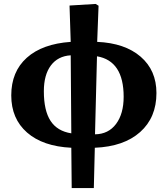

<svg xmlns="http://www.w3.org/2000/svg" viewBox="-20 -733 849 972"><path d="M343 219 341 15Q197 8 117 -62Q37 -132 37 -250Q37 -370 115.5 -440.5Q194 -511 338 -521L332 -705L464 -713L479 -704L472 -521Q612 -515 692 -446Q772 -377 772 -262Q772 -138 689.5 -64.5Q607 9 460 15L455 219ZM341 -58 338 -453Q273 -449 237.5 -401.5Q202 -354 202 -271Q202 -173 236 -121Q270 -69 341 -58ZM461 -53Q529 -54 567.5 -105.5Q606 -157 606 -243Q606 -425 471 -448Z"/></svg>

Font: Literata 12pt
Style: Bold
Weight: 700
Designer: Latin by Veronika Burian and Jose Scaglione. Greek by Irene Vlachou. Cyrillic by Vera Evstafieva.
Foundry: TypeTogether
Version: Version 3.002